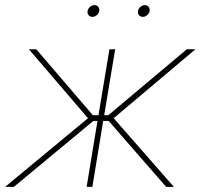

<svg xmlns="http://www.w3.org/2000/svg" viewBox="-38 -732 786 752"><path d="M-18.1 0 306.6 -269 75.2 -539.1H104L325.7 -280.8H347.7L390.6 -539.1H413.1L370.1 -280.8H386.2L693.8 -539.1H727.5L407.2 -269L643.1 0H612.8L387.7 -258.3H366.2L323.7 0H301.3L343.8 -258.3H327.6L16.1 0ZM521.5 -666Q511.7 -666 506.1 -672.9Q500.5 -679.7 502.4 -689Q503.9 -698.2 511.7 -705.1Q519.5 -711.9 529.3 -711.9Q538.6 -711.9 543.9 -705.3Q549.3 -698.7 547.9 -689Q546.4 -679.7 538.6 -672.9Q530.8 -666 521.5 -666ZM324.2 -666Q314.5 -666 308.8 -672.9Q303.2 -679.7 305.2 -689Q306.6 -698.2 314.5 -705.1Q322.3 -711.9 332 -711.9Q341.3 -711.9 346.7 -705.3Q352.1 -698.7 350.6 -689Q349.1 -679.7 341.3 -672.9Q333.5 -666 324.2 -666Z"/></svg>

Font: Inter 18pt Thin
Style: Italic
Weight: 250
Italic angle: -9.3988°
Version: Version 4.001;git-66647c0bb